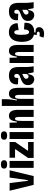

<svg xmlns="http://www.w3.org/2000/svg" viewBox="1592 -2350 987 4211"><g transform="rotate(-90 2085.5 -244.5)"><path d="M137 0 8 -527H176L226 -126H240L297 -527H456L329 0Z M509 0V-528H662V0ZM586 -581Q538 -581 515.5 -598Q493 -615 493 -648Q493 -682 516 -700Q539 -718 586 -718Q633 -718 655.5 -699.5Q678 -681 678 -649Q678 -615 655 -598Q632 -581 586 -581Z M727 0V-123L916 -396V-408H732V-528H1076V-405L888 -132V-122H1077V0Z M1142 0V-528H1295V0ZM1219 -581Q1171 -581 1148.5 -598Q1126 -615 1126 -648Q1126 -682 1149 -700Q1172 -718 1219 -718Q1266 -718 1288.5 -699.5Q1311 -681 1311 -649Q1311 -615 1288 -598Q1265 -581 1219 -581Z M1385 0V-330V-528H1500L1504 -370H1526Q1533 -434 1548.5 -471.5Q1564 -509 1589 -525.5Q1614 -542 1650 -542Q1688 -542 1713 -527Q1738 -512 1752 -488.5Q1766 -465 1772.5 -436.5Q1779 -408 1780.5 -379.5Q1782 -351 1782 -327V0H1627V-289Q1627 -309 1626.5 -330.5Q1626 -352 1622 -369.5Q1618 -387 1610 -398Q1602 -409 1587 -409Q1566 -409 1555.5 -386Q1545 -363 1542 -327.5Q1539 -292 1539 -253V0Z M1868 0V-317V-698H2015V-591Q2015 -569 2012.5 -541Q2010 -513 2006 -483.5Q2002 -454 1997 -424.5Q1992 -395 1986 -370H2009Q2017 -434 2033 -472Q2049 -510 2073.5 -526Q2098 -542 2134 -542Q2173 -542 2198 -526.5Q2223 -511 2236.5 -486.5Q2250 -462 2256 -432.5Q2262 -403 2263.5 -373.5Q2265 -344 2265 -320V0H2110V-296Q2110 -317 2109.5 -337Q2109 -357 2105 -373Q2101 -389 2093.5 -399Q2086 -409 2071 -409Q2049 -409 2038.5 -387.5Q2028 -366 2025 -331.5Q2022 -297 2022 -256V0Z M2453 13Q2419 13 2389.5 -3Q2360 -19 2342 -49.5Q2324 -80 2324 -125Q2324 -164 2338 -191.5Q2352 -219 2376 -237Q2400 -255 2427.5 -267Q2455 -279 2483 -289Q2510 -299 2529 -308.5Q2548 -318 2559 -332Q2570 -346 2570 -370Q2570 -385 2565.5 -397.5Q2561 -410 2551.5 -417.5Q2542 -425 2525 -425Q2508 -425 2497.5 -415Q2487 -405 2483.5 -385.5Q2480 -366 2482 -337L2341 -345Q2337 -389 2346.5 -425.5Q2356 -462 2380 -488Q2404 -514 2442.5 -528Q2481 -542 2534 -542Q2586 -542 2622 -528Q2658 -514 2680 -487Q2702 -460 2711.5 -420Q2721 -380 2721 -326V-179Q2721 -152 2723 -119.5Q2725 -87 2729 -55.5Q2733 -24 2737 0H2605Q2596 -33 2592 -59.5Q2588 -86 2584 -117H2565Q2559 -74 2544.5 -45Q2530 -16 2508 -1.5Q2486 13 2453 13ZM2515 -112Q2528 -112 2537 -116.5Q2546 -121 2552 -128Q2558 -135 2562 -144Q2566 -153 2569 -162V-281L2602 -272Q2590 -261 2574.5 -253Q2559 -245 2543.5 -238Q2528 -231 2513.5 -224Q2499 -217 2488 -208.5Q2477 -200 2470.5 -189Q2464 -178 2464 -163Q2464 -139 2479.5 -125.5Q2495 -112 2515 -112Z M2809 0V-330V-528H2924L2928 -370H2950Q2957 -434 2972.5 -471.5Q2988 -509 3013 -525.5Q3038 -542 3074 -542Q3112 -542 3137 -527Q3162 -512 3176 -488.5Q3190 -465 3196.5 -436.5Q3203 -408 3204.5 -379.5Q3206 -351 3206 -327V0H3051V-289Q3051 -309 3050.5 -330.5Q3050 -352 3046 -369.5Q3042 -387 3034 -398Q3026 -409 3011 -409Q2990 -409 2979.5 -386Q2969 -363 2966 -327.5Q2963 -292 2963 -253V0Z M3493 13Q3431 13 3388.5 -7.5Q3346 -28 3320.5 -64.5Q3295 -101 3284 -150.5Q3273 -200 3273 -257Q3273 -313 3284 -364.5Q3295 -416 3320 -456Q3345 -496 3386.5 -519.5Q3428 -543 3488 -543Q3536 -543 3573.5 -527.5Q3611 -512 3635.5 -485.5Q3660 -459 3671.5 -424Q3683 -389 3681 -351L3532 -330Q3532 -357 3527 -378.5Q3522 -400 3511 -412.5Q3500 -425 3482 -425Q3468 -425 3457.5 -415.5Q3447 -406 3440 -387.5Q3433 -369 3430 -339.5Q3427 -310 3427 -269Q3427 -215 3432.5 -177Q3438 -139 3451.5 -119.5Q3465 -100 3487 -100Q3510 -100 3523 -118Q3536 -136 3541.5 -162.5Q3547 -189 3547 -212L3690 -201Q3695 -163 3687.5 -125.5Q3680 -88 3657.5 -57Q3635 -26 3594.5 -6.5Q3554 13 3493 13ZM3365 215 3397 129Q3411 131 3427.5 132.5Q3444 134 3460 132.5Q3476 131 3486.5 123.5Q3497 116 3497 102Q3497 92 3492 85.5Q3487 79 3478 74.5Q3469 70 3455 68.5Q3441 67 3423 68L3433 -8H3485L3479 44Q3512 39 3538 45Q3564 51 3579.5 69.5Q3595 88 3595 119Q3595 158 3574.5 182.5Q3554 207 3520 218.5Q3486 230 3445.5 229Q3405 228 3365 215Z M3860 13Q3826 13 3796.5 -3Q3767 -19 3749 -49.5Q3731 -80 3731 -125Q3731 -164 3745 -191.5Q3759 -219 3783 -237Q3807 -255 3834.5 -267Q3862 -279 3890 -289Q3917 -299 3936 -308.5Q3955 -318 3966 -332Q3977 -346 3977 -370Q3977 -385 3972.5 -397.5Q3968 -410 3958.5 -417.5Q3949 -425 3932 -425Q3915 -425 3904.5 -415Q3894 -405 3890.5 -385.5Q3887 -366 3889 -337L3748 -345Q3744 -389 3753.5 -425.5Q3763 -462 3787 -488Q3811 -514 3849.5 -528Q3888 -542 3941 -542Q3993 -542 4029 -528Q4065 -514 4087 -487Q4109 -460 4118.5 -420Q4128 -380 4128 -326V-179Q4128 -152 4130 -119.5Q4132 -87 4136 -55.5Q4140 -24 4144 0H4012Q4003 -33 3999 -59.5Q3995 -86 3991 -117H3972Q3966 -74 3951.5 -45Q3937 -16 3915 -1.5Q3893 13 3860 13ZM3922 -112Q3935 -112 3944 -116.5Q3953 -121 3959 -128Q3965 -135 3969 -144Q3973 -153 3976 -162V-281L4009 -272Q3997 -261 3981.5 -253Q3966 -245 3950.5 -238Q3935 -231 3920.5 -224Q3906 -217 3895 -208.5Q3884 -200 3877.5 -189Q3871 -178 3871 -163Q3871 -139 3886.5 -125.5Q3902 -112 3922 -112Z"/></g></svg>

Font: Bricolage Grotesque Condensed ExtraBold
Style: Regular
Weight: 800
Width: 3
Designer: Mathieu Triay
Foundry: Atelier Triay
Version: Version 1.000;gftools[0.9.30]